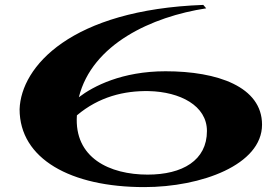

<svg xmlns="http://www.w3.org/2000/svg" viewBox="-20 -750 1145 784"><path d="M569 14C802 14 1050 -77 1050 -241C1050 -396 868 -459 656 -459C478 -459 361 -398 302 -353C356 -570 600 -682 822 -716L810 -730C269 -710 66 -478 60 -304C60 -101 269 14 569 14ZM583 -37C428 -37 282 -105 294 -279C384 -355 487 -380 588 -378C715 -375 825 -319 825 -215C825 -95 725 -37 583 -37Z"/></svg>

Font: Coconat
Style: Bold
Weight: 900
Width: 8
Designer: Sara Lavazza
Foundry: Collletttivo
Version: Version 1.000;Glyphs 3.2 (3217)